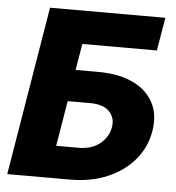

<svg xmlns="http://www.w3.org/2000/svg" viewBox="-52 -776 754 824"><g transform="rotate(5 325.0 -363.5)"><path d="M9.6 0 130.3 -727.3H627.1L603 -584.5H282L262.8 -470.9H360.1Q448.9 -470.9 509.8 -442.1Q570.7 -413.4 598.2 -361.2Q625.7 -308.9 614 -238.3Q602.3 -167.6 557 -114Q511.7 -60.4 441.1 -30.2Q370.4 0 281.2 0ZM208.1 -139.2H304.3Q361.9 -139.2 397.4 -168.5Q432.9 -197.8 439.6 -239.7Q446.7 -279.8 420.6 -307.2Q394.5 -334.5 337 -334.5H240.8Z"/></g></svg>

Font: Inter UI Extra Bold
Style: Italic
Weight: 800
Italic angle: 9.39999°
Designer: Rasmus Andersson
Foundry: rsms
Version: 3.2;8d6f07862